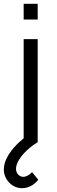

<svg xmlns="http://www.w3.org/2000/svg" viewBox="-44 -745 298 1006"><path d="M71.5 241Q45 241 23.2 227.2Q1.5 213.5 -11.2 191.2Q-24 169 -24 143.5Q-24 111 -5.5 77.2Q13 43.5 44.2 12Q75.5 -19.5 113.5 -44L153.5 0Q123 18.5 97 42.8Q71 67 55.5 92.5Q40 118 40 139.5Q40 158 51.5 169.8Q63 181.5 78 181.5Q89.5 181.5 101.5 174.8Q113.5 168 124 157L156.5 196.5Q139.5 218.5 117.2 229.8Q95 241 71.5 241ZM80 -642.5V-725H153.5V-642.5ZM80 0V-540H153.5V0Z"/></svg>

Font: Manrope ExtraLight
Style: Regular
Weight: 400
Version: Version 4.504